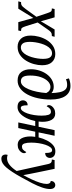

<svg xmlns="http://www.w3.org/2000/svg" viewBox="826 -1677 1060 2834"><g transform="rotate(90 1356.0 -260.0)"><path d="M-41 0 -30 -41H-19Q-3 -41 10 -46Q23 -51 37.5 -66Q52 -81 73 -110L187 -267L135 -422Q121 -465 110.5 -480Q100 -495 75 -495H63L72 -536H195L253 -333L374 -536H482L471 -495H457Q432 -495 414 -481.5Q396 -468 366 -423L271 -286L325 -113Q339 -70 350 -55.5Q361 -41 387 -41H398L389 0H266L204 -222L67 0Z M629 10Q556 10 510 -39Q464 -88 464 -185Q464 -241 480.5 -304Q497 -367 531 -422Q565 -477 616.5 -511.5Q668 -546 737 -546Q810 -546 856 -497Q902 -448 902 -351Q902 -295 885 -232Q868 -169 834 -114Q800 -59 749 -24.5Q698 10 629 10ZM639 -38Q674 -38 701.5 -60Q729 -82 749 -118Q769 -154 782 -197.5Q795 -241 801.5 -284.5Q808 -328 808 -363Q808 -438 786 -468Q764 -498 727 -498Q691 -498 663.5 -476Q636 -454 616 -418Q596 -382 583 -338.5Q570 -295 563.5 -251.5Q557 -208 557 -173Q557 -98 579.5 -68Q602 -38 639 -38Z M1128 10Q1043 10 1002 -43.5Q961 -97 961 -185Q961 -249 979.5 -309.5Q998 -370 1032.5 -418Q1067 -466 1115 -494.5Q1163 -523 1221 -523Q1245 -523 1269 -515.5Q1293 -508 1313 -490Q1311 -556 1300.5 -608Q1290 -660 1264.5 -690.5Q1239 -721 1194 -721Q1165 -721 1143 -715.5Q1121 -710 1108 -704L1096 -747Q1113 -755 1143 -762.5Q1173 -770 1208 -770Q1305 -770 1356.5 -694.5Q1408 -619 1408 -478Q1408 -377 1388.5 -288.5Q1369 -200 1332.5 -133Q1296 -66 1244 -28Q1192 10 1128 10ZM1138 -38Q1176 -38 1205.5 -69.5Q1235 -101 1257 -154.5Q1279 -208 1293 -275Q1307 -342 1312 -413Q1295 -447 1272.5 -461Q1250 -475 1223 -475Q1178 -475 1139.5 -437.5Q1101 -400 1077.5 -332.5Q1054 -265 1054 -175Q1054 -99 1075.5 -68.5Q1097 -38 1138 -38Z M1520 11Q1467 11 1443.5 -12.5Q1420 -36 1420 -68Q1420 -97 1438.5 -117.5Q1457 -138 1493 -138Q1493 -81 1502.5 -59Q1512 -37 1533 -37Q1557 -37 1577.5 -64Q1598 -91 1613.5 -135.5Q1629 -180 1637.5 -235Q1646 -290 1646 -346Q1646 -407 1634 -444.5Q1622 -482 1589 -482Q1562 -482 1543 -466Q1524 -450 1508 -419Q1490 -429 1490 -453Q1490 -471 1504.5 -492.5Q1519 -514 1547 -529.5Q1575 -545 1615 -545Q1678 -545 1707.5 -492.5Q1737 -440 1737 -358Q1737 -347 1736 -333.5Q1735 -320 1733 -300H1810L1860 -536H1943L1893 -300H1967Q1984 -368 2013 -424Q2042 -480 2081.5 -513.5Q2121 -547 2170 -547Q2223 -547 2246.5 -523Q2270 -499 2270 -467Q2270 -438 2251.5 -417.5Q2233 -397 2197 -397Q2197 -455 2187.5 -477Q2178 -499 2156 -499Q2132 -499 2111.5 -472Q2091 -445 2076 -400.5Q2061 -356 2052.5 -301Q2044 -246 2044 -190Q2044 -129 2056.5 -91.5Q2069 -54 2102 -54Q2130 -54 2148 -70Q2166 -86 2183 -118Q2200 -108 2200 -83Q2200 -66 2185.5 -44Q2171 -22 2143.5 -6.5Q2116 9 2076 9Q2013 9 1983 -44Q1953 -97 1953 -179Q1953 -192 1954 -207.5Q1955 -223 1959 -250H1883L1829 0H1746L1799 -250H1726Q1711 -179 1681.5 -119.5Q1652 -60 1611 -24.5Q1570 11 1520 11Z M2285 250Q2250 250 2235 233Q2220 216 2220 190Q2220 174 2225 157Q2250 166 2275 166Q2326 166 2373 128.5Q2420 91 2463 24L2360 -442Q2353 -472 2340 -483.5Q2327 -495 2302 -495H2293L2302 -536H2431L2487 -265Q2496 -219 2506.5 -167.5Q2517 -116 2524 -74Q2557 -134 2587 -198Q2617 -262 2635.5 -320Q2654 -378 2654 -421Q2654 -445 2643 -461.5Q2632 -478 2611 -478Q2611 -513 2629 -529.5Q2647 -546 2669 -546Q2697 -546 2713 -526Q2729 -506 2729 -466Q2729 -416 2706 -350Q2683 -284 2643 -205.5Q2603 -127 2553 -39Q2471 108 2409 179Q2347 250 2285 250Z"/></g></svg>

Font: Noto Serif Condensed
Style: Italic
Weight: 400
Width: 3
Italic angle: -12°
Designer: Monotype Design Team
Foundry: Monotype Imaging Inc.
Version: Version 2.014; ttfautohint (v1.8.4.7-5d5b)